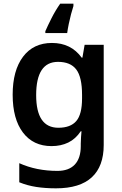

<svg xmlns="http://www.w3.org/2000/svg" viewBox="-20 -786 666 1046"><path d="M263 -552Q367 -552 425 -472H429L441 -542H545V4Q545 120 480 180Q415 240 285 240Q227 240 178 232.5Q129 225 85 207V103Q178 145 293 145Q355 145 387.5 110.5Q420 76 420 10V-4Q420 -19 421.5 -39Q423 -59 424 -71H420Q392 -29 352 -9.5Q312 10 261 10Q161 10 105 -64Q49 -138 49 -270Q49 -402 105.5 -477Q162 -552 263 -552ZM296 -449Q177 -449 177 -268Q177 -90 298 -90Q364 -90 395.5 -126.5Q427 -163 427 -250V-269Q427 -366 395.5 -407.5Q364 -449 296 -449ZM380 -753Q374 -735 367 -708.5Q360 -682 354.5 -655Q349 -628 346 -606H227V-616Q240 -646 261 -687.5Q282 -729 308 -766H380Z"/></svg>

Font: Noto Sans Medefaidrin SemiBold
Style: Regular
Weight: 600
Designer: Dalton Maag Ltd
Foundry: Dalton Maag Ltd
Version: Version 1.002; ttfautohint (v1.8.4.7-5d5b)